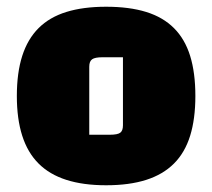

<svg xmlns="http://www.w3.org/2000/svg" viewBox="-20 -535 630 570"><path d="M295 15Q227 15 177 -1Q127 -17 94.5 -49.5Q62 -82 46 -132Q30 -182 30 -250Q30 -319 46 -369Q62 -419 94.5 -451.5Q127 -484 177 -499.5Q227 -515 295 -515Q364 -515 414 -499.5Q464 -484 496.5 -451.5Q529 -419 544.5 -369Q560 -319 560 -250Q560 -182 544.5 -132Q529 -82 496.5 -49.5Q464 -17 414 -1Q364 15 295 15ZM245 -135H306Q329 -135 337 -141Q345 -147 345 -163V-365H284Q262 -365 253.5 -359Q245 -353 245 -337Z"/></svg>

Font: Changa ExtraBold
Style: Regular
Weight: 800
Designer: Eduardo Rodriguez Tunni
Foundry: Eduardo Rodriguez Tunni
Version: Version 3.002; ttfautohint (v1.8.2)